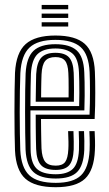

<svg xmlns="http://www.w3.org/2000/svg" viewBox="-20 -753 442 781"><path d="M206.8 8.5Q122.2 8.5 83.5 -25.9Q44.8 -60.2 41 -141Q40 -169 39.4 -210.6Q38.8 -252.2 38.8 -298.1Q38.8 -344 39.4 -386Q40 -428 41 -457Q45.5 -539 84.5 -573.8Q123.5 -608.5 205.5 -608.5Q286.8 -608.5 324.6 -574.8Q362.5 -541 366 -461Q366.8 -444 367.1 -422.2Q367.5 -400.5 367.5 -375.5Q367.5 -350.5 367 -323.5Q366.5 -296.5 365 -269H146.8Q147 -246.8 147.2 -224.8Q147.5 -202.8 147.9 -183.4Q148.2 -164 148.8 -149.2Q150.8 -111.8 163.5 -95.5Q176.2 -79.2 206.8 -79.2Q233.8 -79.2 245 -94.1Q256.2 -109 258 -146.2Q258.8 -158 258.5 -176.9Q258.2 -195.8 257 -219.5H278.8Q279.8 -195.8 280 -176.9Q280.2 -158 279.8 -145.2Q277.8 -99.2 261.1 -80.5Q244.5 -61.8 206.8 -61.8Q165.2 -61.8 147 -81.1Q128.8 -100.5 127 -147Q126.5 -163.8 126 -187Q125.5 -210.2 125.4 -236.1Q125.2 -262 125.2 -286.5H344.2Q345.2 -310.2 345.6 -334.2Q346 -358.2 346 -381Q346 -403.8 345.6 -423.9Q345.2 -444 344.5 -460Q341 -532 308 -561.4Q275 -590.8 205.5 -590.8Q133.2 -590.8 100 -559.5Q66.8 -528.2 62.8 -455.8Q61.5 -425.8 60.9 -383.5Q60.2 -341.2 60.2 -296Q60.2 -250.8 60.9 -210.2Q61.5 -169.8 62.5 -143Q66 -71.2 99.1 -40.2Q132.2 -9.2 206.8 -9.2Q278 -9.2 309.5 -39.8Q341 -70.2 344.5 -142Q345 -153 345 -166Q345 -179 344.6 -192.6Q344.2 -206.2 343.5 -219.5H365Q366 -201.2 366.5 -180.1Q367 -159 366 -141.2Q362.5 -60.5 325.8 -26Q289 8.5 206.8 8.5ZM206.8 -26.8Q144.2 -26.8 115.8 -53.4Q87.2 -80 84 -143.8Q83 -171.8 82.5 -212.8Q82 -253.8 82 -299.1Q82 -344.5 82.5 -385.6Q83 -426.8 84.2 -454.2Q87.8 -519 116.1 -546.1Q144.5 -573.2 205.5 -573.2Q263.8 -573.2 291.9 -548Q320 -522.8 322.8 -459.5Q323.8 -442.2 324.1 -418Q324.5 -393.8 324.4 -364.8Q324.2 -335.8 323.2 -304H103.8Q103.5 -256.8 103.8 -220.5Q104 -184.2 104.5 -145.5Q105.2 -91 128.5 -67.6Q151.8 -44.2 206.8 -44.2Q253.2 -44.2 275.9 -65.6Q298.5 -87 301.2 -143.2Q301.8 -158.8 301.5 -178.1Q301.2 -197.5 300.2 -219.5H321.8Q322.8 -199.2 323.1 -179.6Q323.5 -160 322.8 -142.8Q320 -79.5 293.5 -53.1Q267 -26.8 206.8 -26.8ZM103.8 -321.5H302Q302.8 -349.5 302.8 -375Q302.8 -400.5 302.4 -422Q302 -443.5 301.2 -459Q298.8 -514.8 274.8 -535.2Q250.8 -555.8 205.5 -555.8Q156 -555.8 132.4 -532.6Q108.8 -509.5 105.8 -453Q105 -435 104.5 -398.5Q104 -362 103.8 -321.5ZM125.2 -339.2Q125.5 -357 125.8 -376.8Q126 -396.5 126.4 -415.9Q126.8 -435.2 127.2 -451.8Q129.8 -499 148 -518.6Q166.2 -538.2 205.5 -538.2Q244 -538.2 260.9 -519.5Q277.8 -500.8 279.8 -457Q280.2 -445.8 280.6 -427.5Q281 -409.2 281 -386.5Q281 -363.8 280.5 -339.2ZM147.2 -356.8H259Q259.2 -377.2 259.2 -396.6Q259.2 -416 258.9 -431.6Q258.5 -447.2 258 -456.2Q256.5 -491.5 244.4 -506.1Q232.2 -520.8 205.5 -520.8Q176.8 -520.8 163.8 -505Q150.8 -489.2 149 -450.8Q148.5 -437.8 148.1 -423.1Q147.8 -408.5 147.5 -392.1Q147.2 -375.8 147.2 -356.8ZM149.5 -715.2V-732.8H257.5V-715.2ZM149.5 -645V-662.5H257.5V-645ZM149.5 -680V-697.8H257.5V-680Z"/></svg>

Font: Big Shoulders Inline Display Thin
Style: Bold
Weight: 700
Version: Version 2.002